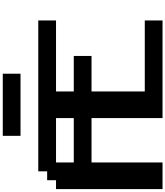

<svg xmlns="http://www.w3.org/2000/svg" viewBox="74 -1238 1165 1352"><g transform="rotate(-90 656.0 -562.5)"><path d="M500 0H1187.5V-125H687.5V-500H937.5V-625H687.5V-750H1187.5V-875H125V-812.5H62.5V-750H0V0H187.5V-500H500ZM500 -625H187.5V-750H500ZM375 -1000H812.5V-1125H375Z"/></g></svg>

Font: Faithful 32x
Style: Semibold
Weight: 400
Foundry: Faithful Resource Pack
Version: Version 1.0; January 27, 2023